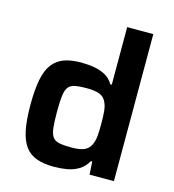

<svg xmlns="http://www.w3.org/2000/svg" viewBox="-111 -836 849 937"><g transform="rotate(15 313.5 -367.5)"><path d="M247 8Q196 8 160 -4.5Q124 -17 101.5 -46.5Q79 -76 68.5 -127Q58 -178 58 -254Q58 -331 68 -382Q78 -433 100.5 -462.5Q123 -492 158 -505Q193 -518 244 -518Q280 -518 311 -512.5Q342 -507 367 -493.5Q392 -480 409 -452H416V-743H548V0H425L421 -65H414Q397 -35 370.5 -19Q344 -3 312 2.5Q280 8 247 8ZM305 -105Q347 -105 369.5 -115Q392 -125 402 -147Q412 -168 414 -194.5Q416 -221 416 -255Q416 -292 413.5 -318Q411 -344 402 -362Q392 -385 369 -394.5Q346 -404 304 -404Q266 -404 243.5 -399.5Q221 -395 210 -380Q199 -365 195.5 -335Q192 -305 192 -255Q192 -204 195.5 -174Q199 -144 210 -129Q221 -114 244 -109.5Q267 -105 305 -105Z"/></g></svg>

Font: Saira SemiExpanded SemiBold
Style: Regular
Weight: 600
Width: 6
Designer: Hector Gatti with collaboration of the Omnibus-Type team
Foundry: Omnibus-Type
Version: Version 1.101